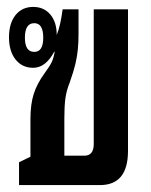

<svg xmlns="http://www.w3.org/2000/svg" viewBox="-20 -535 437 555"><path d="M35 0V-66L68 -82V-190Q68 -234 77.5 -263.5Q87 -293 108 -322Q124 -344 129.5 -355.5Q135 -367 138 -385L137 -386Q112 -339 76 -339Q44 -339 25 -363Q6 -387 6 -427Q6 -468 25 -491.5Q44 -515 76 -515Q107 -515 125.5 -493Q144 -471 144 -434Q155 -461 161 -508H207V-438Q207 -412 205 -392Q203 -372 198 -350.5Q193 -329 182 -298Q172 -273 169 -250.5Q166 -228 166 -194V-85H224Q251 -85 251 -119V-508H350V-99Q350 0 269 0ZM79 -385Q105 -385 105 -426Q105 -468 79 -468Q52 -468 52 -426Q52 -385 79 -385Z"/></svg>

Font: Noto Sans Thai Looped UI Condensed Medium
Style: Regular
Weight: 500
Width: 3
Designer: Cadson Demak Team
Foundry: Cadson Demak Co., Ltd.
Version: Version 1.000